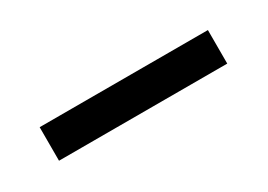

<svg xmlns="http://www.w3.org/2000/svg" viewBox="-16 -438 426 305"><g transform="rotate(-30 196.5 -286.0)"><path d="M42 -255.9V-317.4H350.6V-255.9Z"/></g></svg>

Font: Post No Bills Colombo Medium
Style: Regular
Weight: 500
Designer: Kosala Senevirathne, Siva Puranthara, Lasantha Premarathna, Tharique Azeez
Foundry: Mooniak
Version: Version 1.220 ; ttfautohint (v1.6)